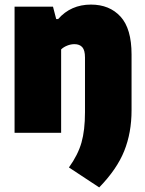

<svg xmlns="http://www.w3.org/2000/svg" viewBox="-20 -579 634 837"><path d="M280.5 151Q320 96 335.2 42.5Q350.5 -11 350.5 -90V-328.5Q350.5 -360 338.8 -373.2Q327 -386.5 304.5 -386.5Q288.5 -386.5 272.5 -380Q256.5 -373.5 246.5 -363.5V0H43.5V-550H211L225 -496H233.5Q289 -559 376.5 -559Q457.5 -559 505.5 -506.5Q553.5 -454 553.5 -341.5V-98Q553.5 -0.5 521.5 79.2Q489.5 159 412.5 238Z"/></svg>

Font: Encode Sans Semi Condensed Black
Style: Regular
Weight: 900
Width: 4
Designer: Multiple Designers
Foundry: Impallari Type
Version: Version 2.000